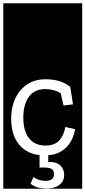

<svg xmlns="http://www.w3.org/2000/svg" viewBox="-32 -937 521 1170"><path d="M-12 -917H469V213H-12ZM359 128Q359 96 337.5 73Q316 50 270 50H262V9Q301 6 330 -9Q359 -24 379 -46.5Q399 -69 410 -96Q421 -123 426 -150L366 -163Q356 -108 327 -79Q298 -50 246 -50Q180 -50 145 -94.5Q110 -139 110 -220Q110 -256 117.5 -287.5Q125 -319 141 -343Q157 -367 182 -380.5Q207 -394 243 -394Q298 -394 338 -369L355 -294L413 -301L396 -408Q362 -434 325.5 -444Q289 -454 244 -454Q192 -454 153 -434Q114 -414 88 -381Q62 -348 49 -305Q36 -262 36 -216Q36 -117 82 -59Q128 -1 209 8V84H239Q263 84 280 91Q297 98 297 124Q297 147 283 156Q269 165 246 165Q222 165 203 158Q184 151 172 142L154 182Q172 198 197 205Q222 212 251 212Q272 212 291.5 207.5Q311 203 326 192.5Q341 182 350 166.5Q359 151 359 128Z"/></svg>

Font: Zilla Slab Regular Highlight
Style: Regular
Weight: 410
Designer: Typotheque Type Foundry
Foundry: Typotheque type foundry
Version: Version 1.0; 2017